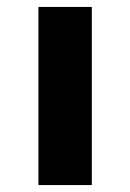

<svg xmlns="http://www.w3.org/2000/svg" viewBox="-20 -532 374 552"><path d="M244 0V-512H90.5V0Z"/></svg>

Font: Spartan
Style: Bold
Weight: 700
Designer: Matt Bailey, Mirko Velimirovic
Foundry: Matt Bailey
Version: Version 1.003